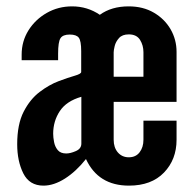

<svg xmlns="http://www.w3.org/2000/svg" viewBox="-20 -575 604 603"><path d="M116.5 8Q149 8 184 -14.2Q219 -36.5 250 -75.5Q288.5 8 385 8Q455.5 8 495 -33Q534.5 -74 534.5 -136V-196H430.5V-136Q430.5 -112.5 418.5 -96.8Q406.5 -81 384.5 -81Q363.5 -81 350.2 -96.2Q337 -111.5 337 -136V-255H534.5V-412Q534.5 -450.5 515.8 -483Q497 -515.5 463.2 -535.2Q429.5 -555 384 -555Q330 -555 293.5 -528.5Q254.5 -555 206.5 -555Q163 -555 127 -534.5Q91 -514 69.5 -479.8Q48 -445.5 48 -403.5V-386H162.5V-406.5Q162.5 -443.5 170 -455Q177.5 -466.5 199 -466.5Q220 -466.5 227.5 -456.5Q235 -446.5 235 -414.5V-349Q235 -343 214.8 -337.2Q194.5 -331.5 164.5 -320.2Q134.5 -309 104.5 -286.2Q74.5 -263.5 54.2 -224Q34 -184.5 34 -122Q34 -69 53.2 -30.5Q72.5 8 116.5 8ZM337 -334V-411Q337 -417 340.2 -430.5Q343.5 -444 353.8 -455.5Q364 -467 384.5 -467Q409 -467 419.8 -449.8Q430.5 -432.5 430.5 -411V-334ZM188 -93Q170 -93 161.2 -103.8Q152.5 -114.5 149.8 -129Q147 -143.5 147 -155Q147 -194.5 167.8 -226Q188.5 -257.5 235.5 -271V-124Q235.5 -108 218.2 -100.5Q201 -93 188 -93Z"/></svg>

Font: League Gothic SemiExpanded
Style: Regular
Weight: 400
Width: 6
Designer: The League of Moveable Type
Version: Version 1.600; ttfautohint (v1.8.3)